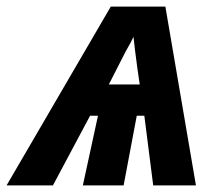

<svg xmlns="http://www.w3.org/2000/svg" viewBox="-79 -564 663 584"><path d="M258 -544H424L517 0H387L360 -212H337L297 0H173L219 -212H195L82 0H-59ZM346 -307 339 -355Q331 -414 327 -452Q321 -438 303 -407Q264 -331 252 -307Z"/></svg>

Font: Noto Sans Display
Style: Bold Italic
Weight: 700
Italic angle: -12°
Designer: Monotype Design team
Foundry: Monotype Imaging Inc.
Version: Version 1.000